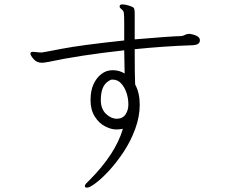

<svg xmlns="http://www.w3.org/2000/svg" viewBox="-20 -785 1040 878"><path d="M849 -630Q894 -622 894 -602V-600Q894 -579 858 -578Q733 -574 596 -560Q596 -439 598 -399Q619 -360 619 -306Q619 -252 598.5 -196Q578 -140 546 -91.5Q514 -43 480 -6Q446 31 418 52Q390 73 379 73Q368 73 368 66.5Q368 60 374 54L388 40Q508 -80 542 -196Q530 -193 509.5 -193Q489 -193 461 -207Q433 -221 413.5 -252Q394 -283 394 -326.5Q394 -370 407.5 -399.5Q421 -429 443.5 -446.5Q466 -464 495.5 -464Q525 -464 550 -449L548 -555Q341 -532 202 -502Q194 -501 186 -499.5Q178 -498 171 -498Q148 -498 133.5 -515Q119 -532 119 -540Q119 -548 132 -548L164 -545H171Q175 -545 263 -562Q351 -579 548 -600V-677Q548 -713 546.5 -725Q545 -737 534 -744Q527 -750 527 -755Q527 -765 539.5 -765Q552 -765 569.5 -759.5Q587 -754 591.5 -749Q596 -744 596 -723V-605Q761 -619 808 -620Q818 -621 826 -625.5Q834 -630 844 -630ZM441 -324Q442 -286 465 -264Q488 -242 514 -242Q540 -242 553.5 -261Q567 -280 567 -307.5Q567 -335 558.5 -360.5Q550 -386 534 -403.5Q518 -421 495 -421H492Q485 -421 473 -412Q441 -390 441 -327Z"/></svg>

Font: LXGW WenKai Light
Style: Regular
Weight: 300
Designer: LXGW / Fontworks Inc.
Foundry: LXGW / Fontworks Inc.
Version: Version 1.501; October 10, 2024